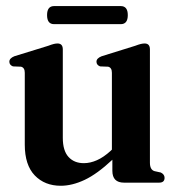

<svg xmlns="http://www.w3.org/2000/svg" viewBox="-20 -586 558 616"><path d="M59.5 -122V-352.5Q59.5 -369 47.5 -372L21.5 -373Q10 -377.5 10 -388Q10 -399 26 -405.5L134.5 -439Q146.5 -443.5 152.8 -445Q159 -446.5 164.5 -446.5Q181.5 -446.5 181.5 -427.5V-144Q181.5 -102.5 199.8 -82.5Q218 -62.5 249 -62.5Q269.5 -62.5 291 -72Q312.5 -81.5 335 -102L339 -106V-352.5Q339 -369 327 -372L301 -373Q289.5 -377.5 289.5 -388Q289.5 -399 306 -405.5L413.5 -439Q425.5 -443.5 432 -445Q438.5 -446.5 444 -446.5Q461 -446.5 461 -427.5V-64Q461 -41.5 475.5 -37L496 -32.5Q508 -26.5 508 -15.5Q508 0 490.5 0H378Q340.5 0 340.5 -38V-73.5Q292 -28 251.8 -9Q211.5 10 175 10Q123.5 10 91.5 -23.2Q59.5 -56.5 59.5 -122ZM131 -537.5Q131 -566.5 153.5 -566.5H367.5Q390 -566.5 390 -537.5Q390 -508.5 367.5 -508.5H153.5Q131 -508.5 131 -537.5Z"/></svg>

Font: Fraunces 144pt Soft SemiBold
Style: Regular
Weight: 600
Version: Version 1.000;[b76b70a41]